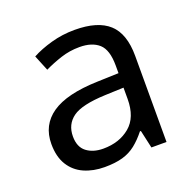

<svg xmlns="http://www.w3.org/2000/svg" viewBox="-104 -650 768 765"><g transform="rotate(-20 280.5 -267.5)"><path d="M288 -545Q386 -545 433 -502Q480 -459 480 -365V0H416L399 -76H395Q372 -47 347.5 -27.5Q323 -8 291.5 1Q260 10 215 10Q167 10 128.5 -7Q90 -24 68 -59.5Q46 -95 46 -149Q46 -229 109 -272.5Q172 -316 303 -320L394 -323V-355Q394 -422 365 -448Q336 -474 283 -474Q241 -474 203 -461.5Q165 -449 132 -433L105 -499Q140 -518 188 -531.5Q236 -545 288 -545ZM314 -259Q214 -255 175.5 -227Q137 -199 137 -148Q137 -103 164.5 -82Q192 -61 235 -61Q303 -61 348 -98.5Q393 -136 393 -214V-262Z"/></g></svg>

Font: ukorean15
Style: Book
Weight: 400
Designer: Jelle Bosma - Monotype Design Team
Foundry: Monotype Imaging Inc.
Version: Version 2.003